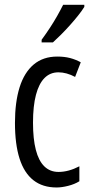

<svg xmlns="http://www.w3.org/2000/svg" viewBox="-20 -786 383 815"><path d="M220.2 9.8Q161.1 9.8 121.8 -21Q82.5 -51.8 63 -112.8Q43.5 -173.8 43.5 -264.2Q43.5 -352.5 63.2 -415.5Q83 -478.5 123 -512.2Q163.1 -545.9 223.1 -545.9Q253.4 -545.9 277.6 -539.6Q301.8 -533.2 322.8 -521.5L298.8 -459.5Q280.8 -469.2 262.9 -474.1Q245.1 -479 228 -479Q192.9 -479 168.9 -454.8Q145 -430.7 132.6 -383.3Q120.1 -335.9 120.1 -265.1Q120.1 -196.3 132.1 -149.9Q144 -103.5 168.2 -79.8Q192.4 -56.2 228.5 -56.2Q250 -56.2 272.2 -62.3Q294.4 -68.4 316.9 -80.1V-16.6Q296.4 -3.9 269.3 2.9Q242.2 9.8 220.2 9.8ZM337.9 -765.6V-756.8Q328.1 -740.7 312 -720.5Q295.9 -700.2 276.9 -679Q257.8 -657.7 238.8 -638.7Q219.7 -619.6 204.6 -606H156.7V-617.2Q176.3 -644 192.9 -669.4Q209.5 -694.8 223.1 -719Q236.8 -743.2 248 -765.6Z"/></svg>

Font: Open Sans Condensed
Style: Regular
Weight: 400
Width: 3
Designer: Monotype Design Team
Foundry: Monotype Imaging Inc.
Version: Version 3.000